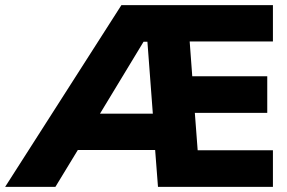

<svg xmlns="http://www.w3.org/2000/svg" viewBox="-62 -725 1112 745"><path d="M-42 0 409 -705H997V-564H674L684 -429H975V-287H694L705 -142H997V0H551L540 -143H240L153 0ZM495 -563 326 -284H531L510 -563Z"/></svg>

Font: Mulish Black
Style: Regular
Weight: 900
Designer: Vernon Adams
Foundry: Vernon Adams
Version: Version 3.603; ttfautohint (v1.8.3)